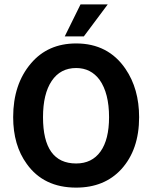

<svg xmlns="http://www.w3.org/2000/svg" viewBox="-20 -843 694 875"><path d="M327 -645Q473 -645 552 -529Q614 -438 614 -309Q614 -161 533 -72Q456 12 327 12Q179 12 102 -96Q40 -181 40 -309Q40 -459 121 -554Q198 -645 327 -645ZM327 -98Q399 -98 438 -152.5Q477 -207 477 -309Q477 -418 434 -479Q394 -533 327 -533Q255 -533 215.5 -474Q176 -415 176 -309Q176 -98 327 -98ZM471 -823 362 -677H275L347 -823Z"/></svg>

Font: Tajawal
Style: Bold
Weight: 700
Designer: Boutros Fonts
Foundry: Created by Boutros International 2017
Version: Version 1.700